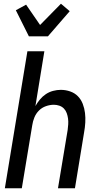

<svg xmlns="http://www.w3.org/2000/svg" viewBox="-20 -1010 540 1030"><path d="M6 0 127 -735H218L170 -441Q180 -459 194 -476Q208 -493 226 -505Q244 -517 265 -522.5Q286 -528 306 -528Q332 -528 356.5 -519.5Q381 -511 398 -493.5Q415 -476 424 -452.5Q433 -429 436 -404Q439 -379 437.5 -352.5Q436 -326 431 -299L382 0H291L343 -313Q345 -328 346 -343.5Q347 -359 345 -374Q343 -389 338 -403Q333 -417 323 -427.5Q313 -438 298.5 -443Q284 -448 269 -448Q248 -448 226.5 -440.5Q205 -433 189 -417Q173 -401 164.5 -380Q156 -359 153 -338L97 0ZM135 -815 65 -955 120 -985 195 -876 307 -990 354 -950 237 -815Z"/></svg>

Font: Iosevka Medium Oblique
Style: Regular
Weight: 500
Italic angle: -9°
Monospace: yes
Designer: Belleve Invis
Foundry: Belleve Invis
Version: Version 32.5.0; ttfautohint (v1.8.4)